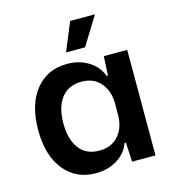

<svg xmlns="http://www.w3.org/2000/svg" viewBox="-111 -833 848 935"><g transform="rotate(-15 313.5 -365.5)"><path d="M258 9Q159 9 99.5 -64.5Q40 -138 40 -266Q40 -395 99.5 -468.5Q159 -542 258 -542Q320 -542 366.5 -513Q413 -484 430 -436H437L442 -532H560V0H442L437 -97H430Q413 -49 366.5 -20Q320 9 258 9ZM302 -93Q365 -93 400 -134Q435 -175 435 -238V-295Q435 -359 400 -399.5Q365 -440 305 -440Q238 -440 202.5 -394Q167 -348 167 -266Q167 -185 202 -139Q237 -93 302 -93ZM269 -597 328 -740H453L365 -597Z"/></g></svg>

Font: Mona Sans SemiBold
Style: Regular
Weight: 600
Designer: Deni Anggara
Foundry: GitHub
Version: Version 2.000;Glyphs 3.2.3 (3260)